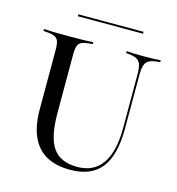

<svg xmlns="http://www.w3.org/2000/svg" viewBox="-103 -764 798 865"><g transform="rotate(15 296.0 -332.0)"><path d="M300.8 11.3Q233.9 11.3 189.1 -14.1Q144.4 -39.5 121.8 -90.3Q99.2 -141.1 99.2 -216.9V-492.7Q99.2 -521 94 -535.1Q88.7 -549.2 73 -554.8Q57.3 -560.5 24.2 -562.1V-571Q56.5 -568.5 139.5 -568.5Q221 -568.5 254 -571V-562.1Q221.8 -560.5 206.5 -554.8Q191.1 -549.2 185.9 -535.1Q180.6 -521 180.6 -492.7V-221Q180.6 -108.9 215.3 -59.3Q250 -9.7 329 -9.7Q405.6 -9.7 444.8 -66.1Q483.9 -122.6 483.9 -232.3V-482.3Q483.9 -513.7 477.8 -530.2Q471.8 -546.8 455.6 -553.6Q439.5 -560.5 409.7 -562.1V-571Q420.2 -570.2 439.9 -569.4Q459.7 -568.5 487.1 -568.5Q516.1 -568.5 537.1 -569.4Q558.1 -570.2 568.5 -571V-562.1Q537.1 -560.5 521 -553.2Q504.8 -546 498.8 -529.4Q492.7 -512.9 492.7 -481.5V-232.3Q492.7 -108.1 446 -48.4Q399.2 11.3 300.8 11.3ZM156.5 -666.1V-675H460.5V-666.1Z"/></g></svg>

Font: Playfair 144pt
Style: Regular
Weight: 400
Designer: Claus Eggers Sørensen
Foundry: Claus Eggers Sørensen
Version: Version 2.001;gftools[0.9.30]